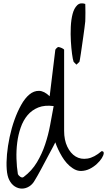

<svg xmlns="http://www.w3.org/2000/svg" viewBox="-20 -1107 629 1127"><path d="M34.2 -50.8Q22.5 -73.2 19.5 -112.8Q16.6 -152.3 21 -201.2Q25.4 -250 36.6 -302.7Q47.9 -355.5 64.9 -403.3Q82 -451.2 104 -490.7Q126 -530.3 152.3 -552.2Q178.7 -574.2 209 -573.7Q239.3 -573.2 271.5 -542L304.7 -814.5Q305.7 -818.4 312.5 -824.7Q319.3 -831.1 322.3 -831.1Q326.2 -831.1 332 -829.1Q337.9 -827.1 343.3 -824.7Q348.6 -822.3 352.5 -819.3Q356.4 -816.4 356.4 -814.5V-338.9Q356.4 -285.2 375 -246.1Q393.6 -207 423.8 -188.5Q454.1 -169.9 493.7 -176.3Q533.2 -182.6 576.2 -219.7Q589.8 -219.7 588.9 -207.5Q587.9 -195.3 577.6 -178.7Q567.4 -162.1 548.3 -144.5Q529.3 -127 506.3 -115.7Q483.4 -104.5 457.5 -103.5Q431.6 -102.5 407.2 -119.1Q387.7 -131.8 372.1 -149.4Q356.4 -167 344.2 -187.5Q332 -208 321.8 -229.5Q311.5 -251 304.7 -271.5Q300.8 -262.7 291.5 -245.6Q282.2 -228.5 270.5 -206.5Q258.8 -184.6 246.1 -160.6Q233.4 -136.7 221.7 -114.7Q210 -92.8 200.2 -75.7Q190.4 -58.6 185.5 -50.8Q171.9 -25.4 151.4 -12.7Q130.9 0 108.9 0Q86.9 0 66.9 -12.7Q46.9 -25.4 34.2 -50.8ZM85 -85Q85.9 -82 89.8 -77.6Q93.8 -73.2 98.6 -69.8Q103.5 -66.4 108.9 -65.4Q114.3 -64.5 119.1 -68.4Q167 -104.5 196.8 -154.3Q226.6 -204.1 245.1 -259.8Q263.7 -315.4 274.4 -373.5Q285.2 -431.6 294.9 -484.4Q242.2 -491.2 204.6 -476.1Q167 -460.9 141.6 -430.7Q116.2 -400.4 101.6 -358.4Q86.9 -316.4 81.1 -270Q75.2 -223.6 76.7 -175.3Q78.1 -127 85 -85ZM412.1 -744.1Q407.2 -757.8 402.8 -791Q398.4 -824.2 396 -865.2Q393.6 -906.2 395.5 -949.2Q397.5 -992.2 406.2 -1025.4Q415 -1058.6 433.1 -1076.2Q451.2 -1093.8 480.5 -1084Q480.5 -1078.1 481 -1063.5Q481.4 -1048.8 481.4 -1032.7Q481.4 -1016.6 481 -1002Q480.5 -987.3 480.5 -981.4Q478.5 -964.8 475.6 -940.9Q472.7 -917 468.8 -891.1Q464.8 -865.2 461.4 -839.4Q458 -813.5 454.6 -792.5Q451.2 -771.5 449.2 -758.3Q447.3 -745.1 446.3 -744.1L428.7 -727.5Z"/></svg>

Font: Over the Rainbow
Style: Regular
Weight: 400
Designer: Kimberly Geswein
Foundry: Kimberly Geswein
Version: Version 1.002 2010